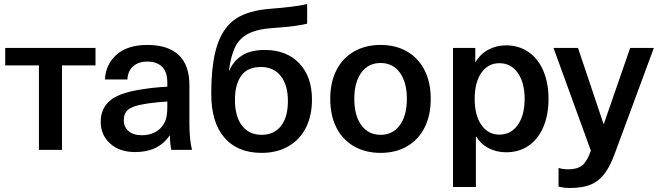

<svg xmlns="http://www.w3.org/2000/svg" viewBox="-20 -747 3279 957"><path d="M289 -421V0H174V-421H6V-508H456V-421Z M924 -324V-134Q924 -52 937 0H834Q827 -31 827 -71H825Q769 11 654 11Q576 11 529 -31.5Q482 -74 482 -140Q482 -205 526.5 -244Q571 -283 677 -300Q741 -311 814 -315V-335Q814 -389 787.5 -414.5Q761 -440 715 -440Q669 -440 643 -416Q617 -392 615 -351H503Q507 -427 561.5 -475Q616 -523 715 -523Q817 -523 870.5 -473Q924 -423 924 -324ZM697 -228Q642 -219 619.5 -201Q597 -183 597 -148Q597 -114 620.5 -93.5Q644 -73 687 -73Q714 -73 738 -81.5Q762 -90 779 -107Q799 -128 806.5 -151.5Q814 -175 814 -216V-241Q749 -237 697 -228Z M1348 -608Q1265 -603 1219.5 -580Q1174 -557 1152.5 -513.5Q1131 -470 1121 -395H1123Q1143 -443 1186.5 -470.5Q1230 -498 1300 -498Q1408 -498 1471.5 -431.5Q1535 -365 1535 -251Q1535 -170 1504.5 -110Q1474 -50 1417 -17.5Q1360 15 1284 15Q1164 15 1098.5 -61Q1033 -137 1033 -278Q1033 -436 1064 -525.5Q1095 -615 1157.5 -655Q1220 -695 1325 -703Q1455 -713 1511 -727V-629Q1462 -616 1348 -608ZM1151 -250Q1151 -167 1186 -121Q1221 -75 1284 -75Q1346 -75 1380.5 -119Q1415 -163 1415 -243Q1415 -323 1379.5 -368Q1344 -413 1281 -413Q1213 -413 1182 -369Q1151 -325 1151 -250Z M1877 -523Q1953 -523 2009.5 -490Q2066 -457 2096.5 -396.5Q2127 -336 2127 -254Q2127 -172 2096.5 -111.5Q2066 -51 2009.5 -18Q1953 15 1877 15Q1801 15 1744 -18Q1687 -51 1656.5 -111.5Q1626 -172 1626 -254Q1626 -336 1656.5 -396.5Q1687 -457 1744 -490Q1801 -523 1877 -523ZM1877 -433Q1816 -433 1781 -385Q1746 -337 1746 -254Q1746 -171 1781 -123Q1816 -75 1877 -75Q1938 -75 1973 -123Q2008 -171 2008 -254Q2008 -337 1973 -385Q1938 -433 1877 -433Z M2503 12Q2455 12 2415.5 -8.5Q2376 -29 2354 -66H2352V185H2238V-508H2349V-438H2351Q2373 -477 2413.5 -499Q2454 -521 2502 -521Q2566 -521 2614 -488Q2662 -455 2688 -394.5Q2714 -334 2714 -254Q2714 -174 2688 -113.5Q2662 -53 2614.5 -20.5Q2567 12 2503 12ZM2346 -254Q2346 -172 2379.5 -124Q2413 -76 2469 -76Q2527 -76 2561 -124.5Q2595 -173 2595 -254Q2595 -335 2561 -383.5Q2527 -432 2469 -432Q2413 -432 2379.5 -384.5Q2346 -337 2346 -254Z M2821 190Q2790 190 2764 183V90Q2787 97 2812 97Q2858 97 2882.5 77Q2907 57 2925 4L2739 -508H2861L2988 -130H2990L3121 -508H3239L3043 22Q3019 87 2990 123Q2961 159 2921 174.5Q2881 190 2821 190Z"/></svg>

Font: CST
Style: Medium
Weight: 500
Version: Version 1.00